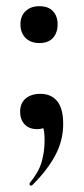

<svg xmlns="http://www.w3.org/2000/svg" viewBox="-20 -409 272 620"><path d="M110 -106Q145 -106 164.5 -82.5Q184 -59 184 -9Q184 46 157.5 94.5Q131 143 84 189Q80 192 77 189Q74 186 76 182Q105 147 114.5 114Q124 81 124 44Q124 14 118.5 1Q113 -12 103 -20L140 -27Q141 -10 130 -1Q119 8 100 8Q74 8 59.5 -7.5Q45 -23 45 -48Q45 -76 63 -91Q81 -106 110 -106ZM107 -270Q79 -270 62.5 -286.5Q46 -303 46 -331Q46 -357 62.5 -373Q79 -389 107 -389Q136 -389 151 -373Q166 -357 166 -331Q166 -303 151 -286.5Q136 -270 107 -270Z"/></svg>

Font: Cormorant Infant Light
Style: Bold
Weight: 700
Version: Version 4.001